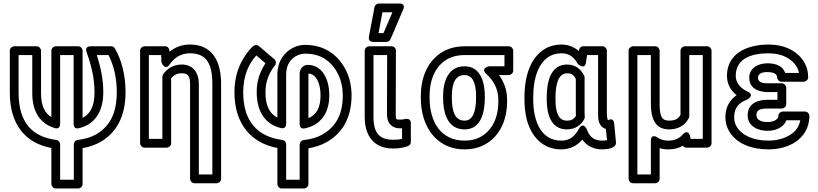

<svg xmlns="http://www.w3.org/2000/svg" viewBox="-20 -817 4667 1095"><path d="M301 -19C166 -36 86 -116 86 -288V-503H164V-286C164 -179 209 -112 291 -87C293 -86 323 -76 323 -111V-503H400V-110C400 -106 400 -78 431 -86C521 -108 569 -180 569 -291C569 -371 552 -441 532 -503H599C627 -447 646 -378 646 -291C646 -165 602 -94 529 -51C501 -35 466 -24 423 -19C410 -17 401 -5 401 6V208H323V6C323 -7 312 -18 301 -19ZM273 27V233C273 244 283 258 298 258H426C437 258 451 248 451 233V28C490 21 524 9 554 -8C643 -60 696 -152 696 -291C696 -393 672 -476 636 -540C632 -547 624 -553 615 -553H498C459 -553 474 -520 474 -520C498 -451 519 -377 519 -291C519 -211 495 -167 451 -145V-528C451 -539 441 -553 426 -553H298C287 -553 273 -543 273 -528V-149C237 -171 214 -210 214 -286V-528C214 -539 204 -553 189 -553H61C50 -553 36 -543 36 -528V-288C36 -105 127 0 273 27Z M1017 -449C968 -449 931 -425 910 -392C907 -388 906 -382 906 -378V-25H829V-503H899L901 -461C901 -461 920 -411 947 -449C973 -486 1009 -513 1063 -513C1155 -513 1191 -458 1191 -338V178H1114V-338C1114 -402 1081 -449 1017 -449ZM922 -553H804C793 -553 779 -543 779 -528V0C779 11 789 25 804 25H931C942 25 956 15 956 0V-370C969 -387 987 -399 1017 -399C1050 -399 1064 -386 1064 -338V203C1064 214 1074 228 1089 228H1216C1227 228 1241 218 1241 203V-338C1241 -468 1191 -563 1063 -563C1016 -563 978 -547 947 -522C946 -538 940 -553 922 -553Z M1442 -501 1494 -456C1465 -412 1444 -361 1444 -292C1444 -182 1491 -109 1581 -87C1585 -86 1612 -79 1612 -111V-392C1612 -451 1641 -486 1678 -502C1691 -508 1706 -511 1721 -511C1819 -511 1878 -459 1912 -386C1926 -356 1935 -317 1935 -273C1935 -155 1888 -89 1817 -49C1789 -33 1754 -23 1711 -18C1698 -16 1689 -4 1689 7V208H1612V6C1612 -7 1601 -18 1590 -19C1452 -37 1367 -121 1367 -291C1367 -385 1398 -453 1442 -501ZM1548 -444C1556 -454 1555 -470 1545 -479L1457 -554C1448 -562 1433 -562 1424 -554C1408 -540 1394 -523 1381 -504C1344 -451 1317 -382 1317 -291C1317 -109 1413 -1 1562 27V233C1562 244 1572 258 1587 258H1714C1725 258 1739 248 1739 233V29C1778 22 1812 11 1842 -6C1928 -54 1985 -140 1985 -273C1985 -324 1974 -371 1957 -408C1917 -494 1840 -561 1721 -561C1699 -561 1678 -557 1658 -548C1605 -524 1562 -471 1562 -392V-146C1520 -168 1494 -210 1494 -290C1494 -358 1518 -406 1548 -444ZM1736 -447C1705 -447 1689 -421 1689 -396V-109C1689 -102 1691 -79 1719 -85C1805 -103 1858 -168 1858 -273C1858 -341 1838 -402 1790 -432C1774 -442 1756 -447 1736 -447ZM1739 -397C1749 -397 1757 -394 1764 -390C1790 -374 1808 -333 1808 -273C1808 -200 1783 -162 1739 -143V-396Z M2222 -20C2145 -20 2110 -57 2110 -150V-503H2188L2187 -165C2187 -116 2213 -85 2261 -85H2273V-25C2258 -21 2243 -20 2222 -20ZM2222 30C2254 30 2281 26 2307 16C2317 12 2323 3 2323 -7V-114C2323 -140 2302 -140 2294 -139L2279 -136C2274 -135 2268 -135 2261 -135C2238 -135 2237 -134 2237 -165L2238 -528C2238 -542 2227 -553 2213 -553H2085C2074 -553 2060 -543 2060 -528V-150C2060 -38 2116 30 2222 30ZM2161 -747H2218L2167 -628H2139ZM2141 -797C2131 -797 2118 -789 2116 -777L2084 -608C2079 -581 2101 -578 2108 -578H2184C2193 -578 2203 -584 2207 -593L2279 -762C2296 -801 2256 -797 2256 -797Z M2430 -259V-269C2430 -383 2477 -455 2544 -486C2568 -497 2596 -503 2629 -503H2857V-439H2770C2770 -439 2717 -429 2753 -396C2788 -364 2822 -316 2822 -249V-239C2822 -130 2776 -63 2712 -32C2689 -21 2662 -15 2630 -15C2497 -15 2430 -118 2430 -259ZM2826 -389H2882C2893 -389 2907 -399 2907 -414V-528C2907 -539 2897 -553 2882 -553H2629C2590 -553 2555 -546 2523 -531C2435 -490 2380 -397 2380 -269V-259C2380 -218 2385 -180 2396 -145C2427 -43 2505 35 2630 35C2668 35 2703 28 2734 13C2818 -27 2872 -116 2872 -239V-249C2872 -308 2852 -352 2826 -389ZM2629 -439C2535 -439 2507 -350 2507 -269V-259C2507 -175 2531 -79 2630 -79C2726 -79 2745 -182 2745 -259V-269C2745 -346 2722 -439 2629 -439ZM2629 -389C2674 -389 2695 -346 2695 -269V-259C2695 -178 2675 -129 2630 -129C2578 -129 2557 -175 2557 -259V-269C2557 -347 2580 -389 2629 -389Z M3021 -250V-260C3021 -379 3054 -461 3114 -496C3133 -507 3155 -513 3182 -513C3228 -513 3254 -490 3276 -452C3276 -452 3315 -415 3322 -461L3328 -503H3391V-171C3391 -147 3390 -107 3421 -88C3425 -85 3431 -83 3435 -82L3442 -18C3434 -16 3427 -15 3414 -15C3367 -15 3342 -37 3327 -79C3327 -79 3306 -126 3282 -83C3259 -41 3231 -15 3181 -15C3067 -15 3021 -123 3021 -250ZM3281 -526C3257 -547 3223 -563 3182 -563C3148 -563 3116 -555 3089 -539C3006 -490 2971 -386 2971 -260V-250C2971 -210 2975 -174 2983 -140C3006 -47 3069 35 3181 35C3234 35 3273 12 3301 -21C3325 14 3364 35 3414 35C3441 35 3496 29 3493 -5L3483 -111C3479 -152 3448 -131 3448 -131H3447C3445 -134 3441 -150 3441 -171V-528C3441 -539 3431 -553 3416 -553H3306C3291 -553 3283 -541 3281 -526ZM3312 -384C3295 -419 3265 -449 3214 -449C3114 -449 3098 -338 3098 -260V-250C3098 -172 3119 -79 3213 -79C3262 -79 3295 -104 3313 -140C3315 -143 3315 -147 3315 -151C3315 -160 3314 -167 3314 -171V-373C3314 -377 3314 -381 3312 -384ZM3264 -367V-171C3264 -165 3265 -162 3265 -157C3254 -139 3241 -129 3213 -129C3167 -129 3148 -171 3148 -250V-260C3148 -345 3168 -399 3214 -399C3241 -399 3252 -389 3264 -367Z M3874 -50C3855 -29 3830 -15 3793 -15C3767 -15 3747 -21 3731 -32C3731 -32 3692 -61 3692 -12V178H3615V-503H3692V-226C3692 -152 3710 -79 3796 -79C3850 -79 3889 -104 3909 -145C3911 -148 3911 -153 3911 -156V-503H3988V-25H3918L3917 -35C3917 -35 3907 -87 3874 -50ZM3874 14C3878 20 3886 25 3895 25H4013C4024 25 4038 15 4038 0V-528C4038 -539 4028 -553 4013 -553H3886C3875 -553 3861 -543 3861 -528V-162C3849 -141 3832 -129 3796 -129C3754 -129 3742 -153 3742 -226V-528C3742 -539 3732 -553 3717 -553H3590C3579 -553 3565 -543 3565 -528V203C3565 214 3575 228 3590 228H3717C3728 228 3742 218 3742 203V28C3757 33 3775 35 3793 35C3824 35 3851 28 3874 14Z M4465 -131H4544C4537 -93 4516 -68 4491 -51C4461 -30 4413 -15 4363 -15C4276 -15 4211 -45 4181 -95C4172 -110 4167 -127 4167 -149C4167 -205 4197 -233 4241 -249C4241 -249 4288 -274 4243 -295C4207 -312 4176 -341 4176 -384C4176 -482 4263 -513 4363 -513C4442 -513 4499 -481 4526 -432C4531 -423 4535 -411 4537 -401H4458C4441 -449 4390 -456 4356 -456C4308 -456 4253 -432 4253 -373C4253 -310 4312 -292 4357 -292H4414V-248H4357C4308 -248 4244 -231 4244 -160C4244 -92 4310 -71 4356 -71C4402 -71 4448 -88 4465 -131ZM4357 -198H4439C4450 -198 4464 -208 4464 -223V-317C4464 -328 4454 -342 4439 -342H4357C4317 -342 4303 -354 4303 -373C4303 -376 4303 -380 4305 -384C4310 -397 4325 -406 4356 -406C4394 -406 4412 -394 4412 -376C4412 -365 4422 -351 4437 -351H4564C4575 -351 4589 -361 4589 -376C4589 -405 4583 -432 4570 -456C4533 -525 4455 -563 4363 -563C4329 -563 4298 -559 4270 -552C4199 -534 4126 -486 4126 -384C4126 -335 4150 -299 4181 -274C4144 -249 4117 -208 4117 -149C4117 -120 4124 -93 4138 -69C4180 3 4267 35 4363 35C4422 35 4479 19 4519 -9C4560 -37 4596 -85 4596 -156C4596 -167 4586 -181 4571 -181H4444C4433 -181 4419 -171 4419 -156C4419 -152 4419 -149 4417 -146C4409 -132 4390 -121 4356 -121C4317 -121 4294 -136 4294 -160C4294 -188 4311 -198 4357 -198Z"/></svg>

Font: Asimov
Style: NarOu
Weight: 500
Designer: Google
Version: Version 2.000980; 2014